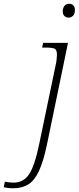

<svg xmlns="http://www.w3.org/2000/svg" viewBox="-160 -765 423 1025"><path d="M206 -671Q193 -671 184 -679.5Q175 -688 175 -704Q175 -722 184 -733.5Q193 -745 209 -745Q222 -745 231 -736.5Q240 -728 240 -712Q240 -690 229.5 -680.5Q219 -671 206 -671ZM-88 240Q-104 240 -117 238.5Q-130 237 -140 234L-134 205Q-125 207 -112 208.5Q-99 210 -87 210Q-35 210 -5 165.5Q25 121 48 10L140 -431Q141 -439 142.5 -450.5Q144 -462 144 -473Q144 -498 132.5 -504.5Q121 -511 85 -511H65L70 -536H203L90 10Q71 99 47.5 149Q24 199 -9 219.5Q-42 240 -88 240Z"/></svg>

Font: Noto Serif ExtraLight
Style: Italic
Weight: 200
Italic angle: -12°
Designer: Monotype Design Team
Foundry: Monotype Imaging Inc.
Version: Version 2.014; ttfautohint (v1.8.4.7-5d5b)